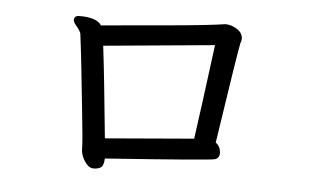

<svg xmlns="http://www.w3.org/2000/svg" viewBox="-43 -652 1087 669"><g transform="rotate(5 500.0 -317.5)"><path d="M336 -155Q315 -370 302 -476L690 -512Q660 -279 646 -181ZM306 -47Q320 -47 330.5 -53Q341 -59 342 -85Q708 -111 724 -116Q740 -121 740 -140Q738 -163 722 -174Q774 -518 777.5 -526.5Q781 -535 781 -542Q781 -562 761 -575Q741 -588 720 -588Q663 -579 531.5 -567.5Q400 -556 356.5 -552Q313 -548 288 -546Q272 -572 210 -572Q194 -572 192 -558Q192 -549 203.5 -536Q215 -523 219 -511Q229 -432 234.5 -377Q240 -322 248 -249Q260 -139 260 -112.5Q260 -86 280 -61Q291 -47 306 -47Z"/></g></svg>

Font: LXGW WenKai TC
Style: Bold
Weight: 700
Designer: LXGW / Fontworks Inc.
Foundry: LXGW / Fontworks Inc.
Version: Version 1.330;April 28, 2024